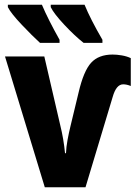

<svg xmlns="http://www.w3.org/2000/svg" viewBox="-20 -786 578 806"><path d="M453 -557Q394 -557 362.5 -522.5Q331 -488 310 -398L276 -257Q269 -228 263.5 -198.5Q258 -169 257 -143H253Q247 -204 233 -260L166 -549H1L168 0H339L453 -379Q468 -432 497 -432Q512 -432 529 -425V-542Q512 -550 491 -553.5Q470 -557 453 -557ZM156 -766H13V-756Q26 -730 71.5 -682Q117 -634 148 -606H230V-619Q208 -658 188 -697.5Q168 -737 156 -766ZM335 -766H193V-756Q206 -729 250 -682Q294 -635 331 -606H410V-619Q360 -705 335 -766Z"/></svg>

Font: Noto Sans Display SemiCondensed Extra
Style: Regular
Weight: 800
Width: 4
Designer: Monotype Design Team
Foundry: Monotype Imaging Inc.
Version: Version 1.900